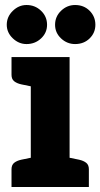

<svg xmlns="http://www.w3.org/2000/svg" viewBox="-20 -747 401 767"><path d="M103 0V-519H258V0ZM26 0V-71Q26 -88 36.5 -96.5Q47 -105 65 -109L109 -118L123 0ZM238 0 252 -118 296 -109Q314 -105 324.5 -96.5Q335 -88 335 -71V0ZM123 -519 109 -401 65 -410Q47 -414 36.5 -422.5Q26 -431 26 -448V-519ZM168 -648Q168 -616 144 -593.5Q120 -571 86 -571Q55 -571 31 -594Q7 -617 7 -648Q7 -680 31 -703.5Q55 -727 86 -727Q120 -727 144 -704Q168 -681 168 -648ZM361 -648Q361 -616 338 -593.5Q315 -571 280 -571Q248 -571 224 -593.5Q200 -616 200 -648Q200 -681 224 -704Q248 -727 280 -727Q315 -727 338 -704Q361 -681 361 -648Z"/></svg>

Font: Aleo Black
Style: Regular
Weight: 900
Designer: Alessio Laiso
Foundry: Alessio Laiso
Version: Version 2.001;gftools[0.9.29]